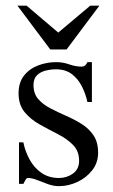

<svg xmlns="http://www.w3.org/2000/svg" viewBox="-20 -632 393 666"><path d="M320.3 -102.1Q320.3 -67.4 299.8 -41.3Q279.3 -15.1 248 -0.7Q216.8 13.7 184.6 13.7Q165.5 13.7 146 6.6Q126.5 -0.5 108.6 -7.6Q90.8 -14.6 76.7 -14.6Q71.8 -14.6 67.6 -6.3Q63.5 2 61 5.9H45.9V-138.2H61Q67.4 -106.4 83 -78.1Q98.6 -49.8 124 -32.2Q149.4 -14.6 184.6 -14.6Q211.9 -14.6 233.2 -30Q254.4 -45.4 254.4 -74.2Q254.4 -107.9 233.2 -129.4Q211.9 -150.9 180.7 -166.7Q149.4 -182.6 118.2 -200Q86.9 -217.3 65.7 -242.7Q44.4 -268.1 44.4 -308.1Q44.4 -345.7 63.2 -369.6Q82 -393.6 112.1 -405Q142.1 -416.5 175.3 -416.5Q198.2 -416.5 220.2 -408.7Q242.2 -400.9 264.2 -400.9Q276.4 -400.9 283.2 -416.5H298.8V-278.3H283.2Q276.9 -307.1 263.7 -333Q250.5 -358.9 228.8 -375.2Q207 -391.6 173.8 -391.6Q156.7 -391.6 138.7 -387.2Q120.6 -382.8 108.4 -371.1Q96.2 -359.4 96.2 -336.9Q96.2 -307.6 112.3 -288.8Q128.4 -270 154.1 -256.6Q179.7 -243.2 208.3 -230.7Q236.8 -218.3 262.5 -202.4Q288.1 -186.5 304.2 -162.8Q320.3 -139.2 320.3 -102.1ZM324.7 -612.3 210.9 -460.4H154.3L40.5 -612.3H72.3L182.1 -519L293 -612.3Z"/></svg>

Font: Rohingya Solluk
Style: Regular
Weight: 400
Designer: SIL International
Foundry: SIL International
Version: Version 1.001